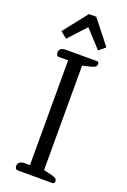

<svg xmlns="http://www.w3.org/2000/svg" viewBox="-172 -972 680 1028"><g transform="rotate(20 167.5 -458.5)"><path d="M39 -781 146 -917H188L295 -781L258 -751L167 -850L76 -751ZM58 -21Q58 -34 68 -41.5Q78 -49 95 -49H126V-646H75Q58 -646 58 -667Q58 -680 67.5 -687.5Q77 -695 94 -695H272Q284 -695 284 -682Q284 -672 277.5 -666.5Q271 -661 256 -657L206 -645V-50L256 -38Q271 -34 277.5 -28.5Q284 -23 284 -13Q284 0 272 0H75Q58 0 58 -21Z"/></g></svg>

Font: Maitree
Style: Regular
Weight: 400
Designer: CadsonDemak Team
Foundry: CadsonDemak
Version: Version 1.000